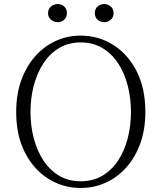

<svg xmlns="http://www.w3.org/2000/svg" viewBox="-20 -915 799 950"><path d="M266.1 -805.2Q247.1 -805.2 232.4 -817.4Q217.8 -829.6 217.8 -850.1Q217.8 -871.1 232.4 -883.1Q247.1 -895 266.1 -895Q284.2 -895 297.6 -883.1Q311 -871.1 311 -850.1Q311 -829.6 297.6 -817.4Q284.2 -805.2 266.1 -805.2ZM496.1 -805.2Q477.1 -805.2 463.1 -817.4Q449.2 -829.6 449.2 -850.1Q449.2 -871.1 463.1 -883.1Q477.1 -895 496.1 -895Q513.2 -895 527.6 -883.1Q542 -871.1 542 -850.1Q542 -829.6 527.6 -817.4Q513.2 -805.2 496.1 -805.2ZM130.9 -360.8Q130.9 -292 147.2 -230.2Q163.6 -168.5 195.1 -120.6Q226.6 -72.8 272.7 -45.4Q318.8 -18.1 378.9 -18.1Q439.9 -18.1 486.3 -45.4Q532.7 -72.8 564.2 -120.6Q595.7 -168.5 611.8 -230.2Q627.9 -292 627.9 -360.8Q627.9 -430.2 611.8 -492.2Q595.7 -554.2 564.2 -602.1Q532.7 -649.9 486.3 -677.5Q439.9 -705.1 378.9 -705.1Q318.8 -705.1 272.7 -677.5Q226.6 -649.9 195.1 -602.1Q163.6 -554.2 147.2 -492.2Q130.9 -430.2 130.9 -360.8ZM378.9 -738.8Q466.3 -738.8 539.1 -693.6Q611.8 -648.4 655.5 -563.7Q699.2 -479 699.2 -360.8Q699.2 -274.4 674.1 -205.1Q648.9 -135.7 604.7 -86.4Q560.5 -37.1 502.7 -11Q444.8 15.1 378.9 15.1Q292 15.1 219.5 -30.3Q147 -75.7 103.5 -159.9Q60.1 -244.1 60.1 -360.8Q60.1 -448.2 85.2 -517.8Q110.4 -587.4 154.5 -637Q198.7 -686.5 256.3 -712.6Q314 -738.8 378.9 -738.8Z"/></svg>

Font: Source Han Serif CN ExtraLight
Style: Regular
Weight: 250
Designer: Ryoko NISHIZUKA  (kana & ideographs); Frank Grießhammer (Latin, Greek & Cyrillic); Wenlong ZHANG  (bopomofo); Sandoll Co
Foundry: Adobe Systems Incorporated
Version: Version 1.001;PS 1.001;hotconv 16.6.54;makeotf.lib2.5.65590